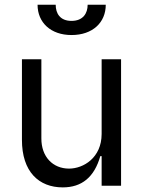

<svg xmlns="http://www.w3.org/2000/svg" viewBox="-20 -801 617 828"><path d="M358 -780.5C358 -743.6 338.1 -710.9 288.4 -710.9C238.6 -710.9 220.2 -743.6 220.2 -780.5H142C142 -703.8 198.9 -649.9 288.4 -649.9C379.3 -649.9 436.1 -703.8 436.1 -780.5ZM250.7 7.1C332.7 7.1 386.7 -36.9 412.6 -127.8H418.3V0H502.1V-545.5H418.3V-223C418 -120.7 339.8 -73.9 277.7 -73.9C207.7 -73.9 158 -125 158.4 -204.5V-545.5H74.6V-198.9C74.2 -59.7 148.1 7.1 250.7 7.1Z"/></svg>

Font: Riot Sans 2.0
Style: Regular
Weight: 400
Designer: Rasmus Andersson
Foundry: rsms
Version: Version 3.006;hotconv 1.0.109;makeotfexe 2.5.65596